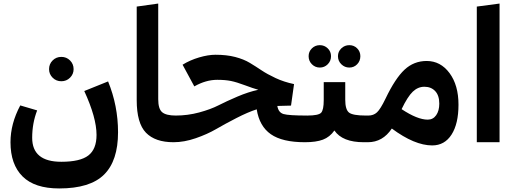

<svg xmlns="http://www.w3.org/2000/svg" viewBox="-20 -800 2884 1080"><path d="M256 -411Q256 -440 276 -460Q296 -480 325 -480Q354 -480 374 -460Q394 -440 394 -411Q394 -383 374 -363Q354 -343 325 -343Q296 -343 276 -363Q256 -383 256 -411ZM588 -342Q644 -205 644 -56Q644 104 565.5 182Q487 260 313 260Q175 260 107 192.5Q39 125 39 0Q39 -104 94 -207L189 -179Q161 -107 161 -25Q161 110 325 110Q431 110 477 74.5Q523 39 523 -41Q523 -138 454 -288Z M749 -237V-763L870 -780V-242Q870 -187 892.5 -168.5Q915 -150 969 -150L976 -68L956 0Q853 0 801 -53.5Q749 -107 749 -237Z M1707 -150 1715 -65 1695 0Q1568 0 1503.5 -45Q1439 -90 1424 -185Q1374 -169 1309 -135.5Q1244 -102 1195 -73.5Q1146 -45 1081 -22.5Q1016 0 956 0L936 -67L968 -150Q1036 -150 1100.5 -167.5Q1165 -185 1209 -207.5Q1253 -230 1315 -256.5Q1377 -283 1433 -295Q1404 -303 1357.5 -320.5Q1311 -338 1279 -344.5Q1247 -351 1202 -351Q1138 -351 1073 -314L1007 -436Q1049 -462 1100 -477Q1151 -492 1192 -492Q1255 -492 1303 -479.5Q1351 -467 1385 -446.5Q1419 -426 1451 -404.5Q1483 -383 1530 -361Q1577 -339 1634 -327L1617 -206L1540 -204Q1546 -167 1575 -158.5Q1604 -150 1707 -150Z M1716 -484Q1716 -510 1734.5 -528Q1753 -546 1779 -546Q1805 -546 1823.5 -528Q1842 -510 1842 -484Q1842 -457 1823.5 -438.5Q1805 -420 1779 -420Q1753 -420 1734.5 -438.5Q1716 -457 1716 -484ZM1881 -484Q1881 -510 1900 -528Q1919 -546 1945 -546Q1971 -546 1989 -528Q2007 -510 2007 -484Q2007 -457 1989 -438.5Q1971 -420 1945 -420Q1919 -420 1900 -438.5Q1881 -457 1881 -484ZM2038 -150 2046 -68 2026 0Q1906 0 1861 -66Q1835 -29 1796.5 -14.5Q1758 0 1695 0L1675 -67L1708 -150Q1772 -150 1786.5 -166Q1801 -182 1801 -237V-338H1922V-239Q1922 -184 1943 -167Q1964 -150 2038 -150Z M2380 -457Q2458 -457 2508.5 -389Q2559 -321 2559 -211Q2559 -104 2520 -43Q2481 18 2411 18Q2312 18 2184 -77Q2133 0 2049 0H2026L2006 -66L2038 -150H2052Q2081 -150 2100.5 -168Q2120 -186 2149 -246Q2203 -359 2255.5 -408Q2308 -457 2380 -457ZM2386 -127Q2416 -127 2433.5 -152Q2451 -177 2451 -217Q2451 -263 2428 -287.5Q2405 -312 2367 -312Q2331 -312 2302 -284.5Q2273 -257 2239 -186Q2328 -127 2386 -127Z M2790 0H2662V-763L2790 -780Z"/></svg>

Font: FiraGO
Style: Bold
Weight: 700
Designer: bBox Type
Foundry: bBox Type GmbH
Version: Version 1.001;PS 001.001;hotconv 1.0.88;makeotf.lib2.5.64775